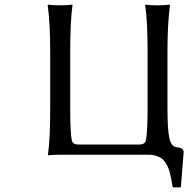

<svg xmlns="http://www.w3.org/2000/svg" viewBox="-20 -668 813 829"><path d="M660.2 -645Q675.3 -645 688.2 -645.8Q701.2 -646.5 706.5 -647.5L711.9 -647.9L713.9 -645Q703.1 -566.4 703.1 -444.8V-200.2Q703.1 -111.3 710.9 -72.8Q718.8 -34.2 743.2 -32.2Q772.9 -29.8 772.9 -11.2L761.2 138.2L758.8 141.1H727.1L725.1 138.2Q722.2 118.7 720 107.2Q717.8 95.7 713.6 79.1Q709.5 62.5 704.8 52.7Q700.2 43 692.6 31.7Q685.1 20.5 675.5 14.4Q666 8.3 652.3 4.2Q638.7 0 622.1 0H240.2Q225.1 0 211.9 0.7Q198.7 1.5 193.4 2L188 2.9L187 0Q196.8 -67.9 196.8 -200.2V-444.8Q196.8 -566.4 186 -645L188 -647.9Q206.1 -645 240.2 -645Q255.9 -645 268.8 -645.8Q281.7 -646.5 287.1 -647.5L292 -647.9L293 -645Q283.2 -578.6 283.2 -444.8V-200.2Q283.2 -86.4 291 -59.1Q295.9 -43.9 318.8 -43.9H581.1Q604 -43.9 608.9 -59.1Q617.2 -88.4 617.2 -200.2V-444.8Q617.2 -575.2 606.9 -645L607.9 -647.9Q625 -645 660.2 -645Z"/></svg>

Font: Linear Smooth
Style: Regular
Weight: 400
Designer: Philipp H. Poll, Flanker
Foundry: Philipp H. Poll, reworked by Flanker
Version: Version 1.061 | FøM Fix